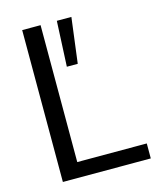

<svg xmlns="http://www.w3.org/2000/svg" viewBox="-108 -788 725 867"><g transform="rotate(-15 255.0 -355.0)"><path d="M230 -498 240 -710H308L281 -498ZM78 0V-710H164V-70H489V0Z"/></g></svg>

Font: Special Gothic
Style: Regular
Weight: 400
Designer: Alistair McCready
Foundry: Monolith
Version: Version 1.010; ttfautohint (v1.8.4.7-5d5b)